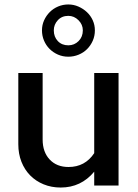

<svg xmlns="http://www.w3.org/2000/svg" viewBox="-20 -831 616 860"><path d="M62 0ZM171 -504V-206Q171 -150 202.5 -116.5Q234 -83 287 -83Q361 -83 402 -145V-504H511V0H402V-62Q343 9 252 9Q210 9 175 -5.5Q140 -20 115 -45.5Q90 -71 76 -106.5Q62 -142 62 -185V-504ZM286 -577Q261 -577 239.5 -586.5Q218 -596 202 -612Q186 -628 177 -649.5Q168 -671 168 -695Q168 -719 177.5 -740Q187 -761 203 -777Q219 -793 240.5 -802Q262 -811 286 -811Q310 -811 331.5 -801.5Q353 -792 369.5 -776.5Q386 -761 395.5 -740Q405 -719 405 -695Q405 -670 395.5 -648.5Q386 -627 370 -611Q354 -595 332 -586Q310 -577 286 -577ZM286 -628Q313 -628 332 -647Q351 -666 351 -695Q351 -721 331.5 -740.5Q312 -760 286 -760Q257 -760 239 -740.5Q221 -721 221 -695Q221 -666 239 -647Q257 -628 286 -628Z"/></svg>

Font: Rosa Sans Medium
Style: Regular
Weight: 500
Designer: Pentagram / MCKL
Foundry: Pentagram / MCKL
Version: Version 1.005;September 16, 2019;FontCreator 11.5.0.2425 64-